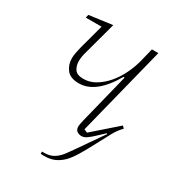

<svg xmlns="http://www.w3.org/2000/svg" viewBox="-169 -620 830 905"><g transform="rotate(30 246.5 -167.5)"><path d="M310 -23 328 -15 458 -129 469 -118Q446 -94 431 -66.5Q416 -39 396 -1Q367 55 346 89Q325 123 307 141Q286 161 263 171Q240 181 208 181Q203 181 198.5 181Q194 181 189 180V168H200Q221 168 236.5 162.5Q252 157 265 146.5Q278 136 289.5 121Q301 106 314 87L414 -57L411 -60L380 -31Q356 -8 341.5 2Q327 12 313 12Q299 12 288.5 4.5Q278 -3 278 -20Q278 -26 280 -36Q282 -46 284 -55L352 -328L346 -329Q270 -197 178 -197Q131 -197 111 -223Q91 -249 91 -283Q91 -297 94 -313Q97 -329 102 -349L138 -482H52L56 -499L182 -516L136 -346Q130 -325 128 -312.5Q126 -300 126 -289Q126 -263 138.5 -244.5Q151 -226 186 -226Q220 -226 250.5 -244Q281 -262 306.5 -291.5Q332 -321 350.5 -358.5Q369 -396 379 -435L397 -508H432Z"/></g></svg>

Font: IBM Plex Serif ExtraLight
Style: Italic
Weight: 200
Italic angle: -14°
Designer: Mike Abbink, Paul van der Laan, Pieter van Rosmalen
Foundry: Bold Monday
Version: Version 2.5